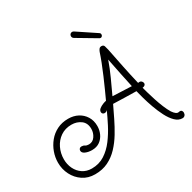

<svg xmlns="http://www.w3.org/2000/svg" viewBox="-209 -1135 1417 1416"><g transform="rotate(-30 499.5 -427.5)"><path d="M206 70Q147 70 103 40.5Q59 11 34.5 -37Q10 -85 10 -141Q10 -186 25.5 -229Q41 -272 70 -307.5Q99 -343 141 -364Q183 -385 236 -385Q282 -385 318 -366Q354 -347 375.5 -312.5Q397 -278 397 -231Q397 -197 383 -166Q369 -135 342 -115.5Q315 -96 275 -96Q244 -96 220 -106.5Q196 -117 196 -136Q196 -145 202 -152Q208 -159 219 -159Q235 -159 246 -151.5Q257 -144 276 -144Q309 -144 328.5 -172.5Q348 -201 348 -235Q348 -285 314.5 -310Q281 -335 235 -335Q182 -335 142.5 -308Q103 -281 81.5 -236.5Q60 -192 60 -141Q60 -97 78 -60Q96 -23 129 -1Q162 21 206 21Q268 21 316 -10Q364 -41 401 -90.5Q438 -140 466.5 -195.5Q495 -251 517 -300Q513 -293 506 -289.5Q499 -286 492 -286Q483 -286 476.5 -291.5Q470 -297 470 -307Q470 -322 484 -333Q498 -344 515.5 -351Q533 -358 545 -360Q560 -392 579.5 -435.5Q599 -479 619.5 -526.5Q640 -574 657 -618Q674 -662 685 -696Q690 -709 697 -717.5Q704 -726 717 -726Q734 -726 739 -711.5Q744 -697 748 -678Q764 -597 780.5 -516.5Q797 -436 816 -356Q819 -356 822 -356.5Q825 -357 828 -357Q839 -357 846.5 -348.5Q854 -340 854 -330Q854 -323 848 -316.5Q842 -310 827 -308Q831 -293 840 -261Q849 -229 861.5 -190.5Q874 -152 889 -115.5Q904 -79 920 -53Q933 -34 945.5 -25Q958 -16 971 -20Q986 -23 992.5 -15.5Q999 -8 999 2Q999 16 991 25Q983 34 970 34Q937 34 909.5 7Q882 -20 860 -63Q838 -106 821 -153.5Q804 -201 792.5 -242.5Q781 -284 775 -309Q726 -309 677 -311Q628 -313 579 -314Q556 -266 530.5 -213.5Q505 -161 474.5 -110.5Q444 -60 405.5 -19Q367 22 318 46Q269 70 206 70ZM764 -358Q750 -420 737.5 -483Q725 -546 711 -615Q689 -552 660 -488.5Q631 -425 603 -365Q644 -364 684 -361.5Q724 -359 764 -358ZM744 -781Q741 -781 738 -782Q735 -783 733 -784L573 -879Q559 -887 559 -901Q559 -911 565.5 -918Q572 -925 582 -925Q590 -925 597 -920L753 -816Q761 -811 761 -800Q761 -793 756 -787Q751 -781 744 -781Z"/></g></svg>

Font: Twinkle Star
Style: Regular
Weight: 400
Designer: Robert E. Leuschke
Foundry: Robert E. Leuschke
Version: Version 2.010; ttfautohint (v1.8.3)